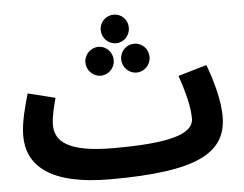

<svg xmlns="http://www.w3.org/2000/svg" viewBox="-51 -766 1077 849"><g transform="rotate(-5 487.0 -341.0)"><path d="M483 -576C518 -576 545 -605 545 -640C545 -675 518 -703 483 -703C448 -703 420 -675 420 -640C420 -605 448 -576 483 -576ZM403 -439C438 -439 466 -468 466 -503C466 -538 438 -567 403 -567C369 -567 340 -538 340 -503C340 -468 369 -439 403 -439ZM562 -439C597 -439 625 -468 625 -503C625 -539 597 -567 562 -567C527 -567 499 -539 499 -503C499 -468 527 -439 562 -439ZM405 21 406 20V21C791 21 924 -50 924 -214C924 -284 898 -377 872 -445L745 -408C770 -337 788 -267 788 -216C788 -143 670 -115 431 -115C232 -115 173 -166 173 -240C173 -276 185 -322 195 -359L74 -389C59 -338 38 -264 38 -204C38 -71 138 21 405 21Z"/></g></svg>

Font: Noto Sans Arabic UI SmCn
Style: Bold
Weight: 700
Width: 4
Designer: Monotype Design Team, Nadine Chahine and Nizar Qandah
Foundry: Monotype Imaging Inc.
Version: Version 2.010